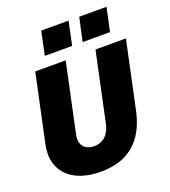

<svg xmlns="http://www.w3.org/2000/svg" viewBox="-163 -1038 1035 1168"><g transform="rotate(-20 354.0 -453.5)"><path d="M289 12Q195 12 130 -21Q65 -54 37.5 -115.5Q10 -177 28 -262L121 -698H318L223 -252Q216 -220 224 -196.5Q232 -173 253 -160.5Q274 -148 303 -148Q334 -148 356.5 -160.5Q379 -173 394 -196.5Q409 -220 416 -252L511 -698H708L614 -257Q596 -175 555.5 -114.5Q515 -54 449 -21Q383 12 289 12ZM453 -767 486 -919H663L630 -767ZM208 -767 240 -919H417L385 -767Z"/></g></svg>

Font: Azeret Mono Thin ExtraBold
Style: Italic
Weight: 800
Italic angle: -12°
Version: Version 1.002